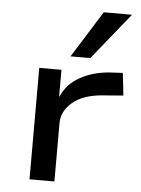

<svg xmlns="http://www.w3.org/2000/svg" viewBox="-54 -811 625 853"><g transform="rotate(5 258.5 -384.0)"><path d="M110 0V-497H209V-377H210Q235 -435 293 -467Q351 -499 426 -504L482 -507L493 -407L405 -400Q316 -394 268.5 -354Q221 -314 221 -260V0ZM244 -560 374 -768H500L332 -560Z"/></g></svg>

Font: Nunito Sans 7pt Expanded Medium
Style: Regular
Weight: 500
Width: 7
Designer: Vernon Adams
Foundry: Vernon Adams
Version: Version 3.101;gftools[0.9.27]